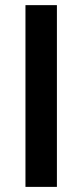

<svg xmlns="http://www.w3.org/2000/svg" viewBox="-20 -731 322 751"><path d="M202.6 0H79.6V-710.9H202.6Z"/></svg>

Font: Roboto-o Medium
Style: Regular
Weight: 500
Designer: Google
Version: Version 2.134; 2016; ttfautohint (v1.6)